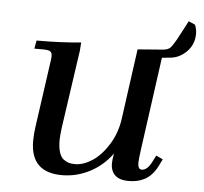

<svg xmlns="http://www.w3.org/2000/svg" viewBox="-45 -596 688 649"><g transform="rotate(5 299.0 -271.0)"><path d="M58.1 -411.1 63 -439Q150.4 -439 213.9 -445.8L211.9 -418L173.8 -154.8Q169.9 -124.5 169.9 -110.8Q169.9 -85.9 175 -69.6Q180.2 -53.2 189.7 -46.1Q199.2 -39.1 208 -36.6Q216.8 -34.2 229 -34.2Q256.8 -34.2 286.9 -53.7Q316.9 -73.2 341.6 -112.5Q366.2 -151.9 373 -201.2L405.8 -439L492.2 -445.8Q508.3 -447.3 515.9 -454.8Q523.4 -462.4 536.1 -484.9L569.8 -548.8L591.8 -539.1Q598.1 -524.9 598.1 -508.8Q598.1 -472.7 574 -448.2Q549.8 -423.8 519 -420.9L490.2 -418L446.8 -104Q441.9 -68.8 441.9 -58.1Q441.9 -35.2 455.1 -35.2Q473.6 -35.2 488.8 -64.9L500 -86.9L522.9 -76.2L512.2 -54.2Q502.9 -35.6 491.2 -23.2Q479.5 -10.7 466.3 -4.4Q453.1 2 440.4 4.4Q427.7 6.8 413.1 6.8Q384.3 6.8 368.7 -7.1Q353 -21 353 -47.9Q353 -58.6 356.9 -81.1Q326.2 -39.1 281.5 -16.1Q236.8 6.8 188 6.8Q81.1 6.8 81.1 -100.1Q81.1 -124.5 85 -149.9L115.2 -363.8Q118.2 -380.9 118.2 -391.1Q118.2 -402.8 111.8 -407Q105.5 -411.1 87.9 -411.1Z"/></g></svg>

Font: Dihjauti S
Style: Bold Italic
Weight: 700
Italic angle: -9°
Designer: T. Christopher White
Version: Version 3.0.0